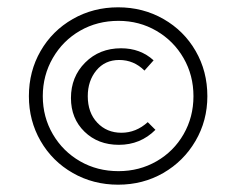

<svg xmlns="http://www.w3.org/2000/svg" viewBox="-20 -496 646 525"><path d="M59 -233Q59 -301 91 -356.5Q123 -412 179 -444Q235 -476 303 -476Q371 -476 427 -444Q483 -412 515 -356.5Q547 -301 547 -233Q547 -166 514.5 -110.5Q482 -55 426.5 -23Q371 9 303 9Q235 9 179 -23Q123 -55 91 -110.5Q59 -166 59 -233ZM509 -233Q509 -290 482 -337Q455 -384 408 -411.5Q361 -439 304 -439Q246 -439 199 -412Q152 -385 124.5 -337.5Q97 -290 97 -233Q97 -176 124.5 -129Q152 -82 199 -55Q246 -28 304 -28Q361 -28 408 -55Q455 -82 482 -129Q509 -176 509 -233ZM174 -228Q174 -286 213 -325Q252 -364 311 -364Q364 -364 400 -331L375 -303Q346 -332 306 -332Q267 -332 243.5 -303.5Q220 -275 220 -233Q220 -188 246 -160.5Q272 -133 312 -133Q352 -133 384 -162L405 -141Q364 -100 305 -100Q248 -100 211 -136Q174 -172 174 -228Z"/></svg>

Font: Ysabeau SC
Style: Regular
Weight: 400
Designer: Christian Thalmann (Catharsis Fonts)
Version: Version 0.003